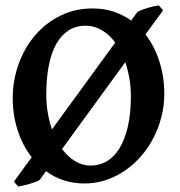

<svg xmlns="http://www.w3.org/2000/svg" viewBox="-20 -661 662 707"><path d="M461.9 -307.1Q461.9 -340.3 456.5 -371.8Q451.2 -403.3 441.4 -432.1L208.5 -112.3Q230 -83.5 256.6 -67.4Q283.2 -51.3 313.5 -51.3Q345.7 -51.3 372.8 -66.9Q399.9 -82.5 419.7 -114.5Q439.5 -146.5 450.7 -194.6Q461.9 -242.7 461.9 -307.1ZM150.4 -313Q150.4 -277.8 156 -245.4Q161.6 -212.9 171.4 -184.6L404.3 -504.4Q382.8 -533.2 355.2 -549.8Q327.6 -566.4 294.9 -566.4Q259.8 -566.4 232.7 -549.1Q205.6 -531.7 187.3 -499.3Q168.9 -466.8 159.7 -419.7Q150.4 -372.6 150.4 -313ZM515.6 -534.2Q549.8 -489.7 567.4 -433.1Q585 -376.5 585 -315.9Q585 -271.5 574.2 -230Q563.5 -188.5 544.2 -151.6Q524.9 -114.7 498 -84.2Q471.2 -53.7 438.5 -31.7Q405.8 -9.8 368.7 2.4Q331.5 14.6 292 14.6Q250.5 14.6 214.6 2.9Q178.7 -8.8 149.4 -30.8L126.5 1Q122.1 4.9 111.3 8.8Q100.6 12.7 88.4 16.4Q76.2 20 64.5 22.5Q52.7 24.9 46.9 25.9L31.2 7.8L96.7 -82Q63 -125.5 44.9 -181.4Q26.9 -237.3 26.9 -298.8Q26.9 -365.2 48.6 -425.3Q70.3 -485.4 109.1 -530.8Q147.9 -576.2 201.9 -603Q255.9 -629.9 320.3 -629.9Q362.8 -629.9 398.2 -618.2Q433.6 -606.4 462.9 -585.4L486.3 -617.2Q493.2 -621.1 503.4 -625Q513.7 -628.9 524.9 -632.3Q536.1 -635.7 546.9 -637.9Q557.6 -640.1 564.9 -641.1L580.6 -623Z"/></svg>

Font: Gentium Basic
Style: Bold
Weight: 700
Designer: J. Victor Gaultney and Annie Olsen
Foundry: SIL International
Version: Version 1.100